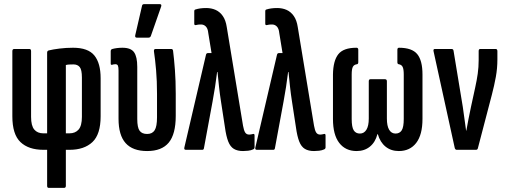

<svg xmlns="http://www.w3.org/2000/svg" viewBox="-20 -728 2455 933"><path d="M217 185Q209 185 209 175V0H191Q119 0 79.5 -37.5Q40 -75 40 -163V-479Q40 -490 49 -490H123Q131 -490 131 -479V-160Q131 -117 146.5 -98.5Q162 -80 191 -80H209V-472Q209 -481 217 -483Q237 -488 269 -492Q301 -496 335 -496Q408 -496 438.5 -458.5Q469 -421 469 -348V-163Q469 -75 429 -37.5Q389 0 318 0H300V175Q300 185 291 185ZM300 -80H317Q346 -80 362 -98.5Q378 -117 378 -160V-351Q378 -389 367.5 -402Q357 -415 337 -415Q325 -415 316 -414.5Q307 -414 300 -412Z M695 6Q625 6 590.5 -32.5Q556 -71 556 -151V-385Q556 -402 553 -409Q550 -416 540 -416Q536 -416 531.5 -415Q527 -414 524 -413Q518 -412 518 -419V-479Q518 -488 526 -490Q537 -493 549.5 -494.5Q562 -496 575 -496Q616 -496 631.5 -474Q647 -452 647 -403V-150Q647 -108 658.5 -92.5Q670 -77 695 -77Q720 -77 731.5 -95Q743 -113 743 -158V-272Q743 -335 738.5 -387Q734 -439 728 -479Q727 -490 736 -490H812Q820 -490 821 -481Q826 -442 830 -388.5Q834 -335 834 -272V-165Q834 -76 800 -35Q766 6 695 6ZM645 -545Q635 -545 637 -556L670 -699Q671 -708 681 -708H756Q767 -708 763 -696L713 -553Q710 -545 701 -545Z M1161 6Q1134 6 1116.5 -4.5Q1099 -15 1089 -40.5Q1079 -66 1073 -110L1054 -234Q1048 -272 1044.5 -305Q1041 -338 1037 -378H1035Q1030 -338 1025 -305.5Q1020 -273 1013 -235L971 -8Q970 0 963 0H883Q873 0 876 -12L981 -462Q983 -470 990 -470H1008L992 -568Q990 -589 980.5 -599Q971 -609 957 -609Q950 -609 944 -608.5Q938 -608 931 -606Q924 -605 924 -613V-673Q924 -681 930 -682Q952 -689 982 -689Q1007 -689 1027.5 -680Q1048 -671 1062.5 -650.5Q1077 -630 1082 -596L1161 -117Q1165 -94 1171.5 -84Q1178 -74 1191 -74Q1198 -74 1210 -77Q1217 -79 1217 -69V-12Q1217 -5 1210 -2Q1199 3 1185.5 4.5Q1172 6 1161 6Z M1506 6Q1479 6 1461.5 -4.5Q1444 -15 1434 -40.5Q1424 -66 1418 -110L1399 -234Q1393 -272 1389.5 -305Q1386 -338 1382 -378H1380Q1375 -338 1370 -305.5Q1365 -273 1358 -235L1316 -8Q1315 0 1308 0H1228Q1218 0 1221 -12L1326 -462Q1328 -470 1335 -470H1353L1337 -568Q1335 -589 1325.5 -599Q1316 -609 1302 -609Q1295 -609 1289 -608.5Q1283 -608 1276 -606Q1269 -605 1269 -613V-673Q1269 -681 1275 -682Q1297 -689 1327 -689Q1352 -689 1372.5 -680Q1393 -671 1407.5 -650.5Q1422 -630 1427 -596L1506 -117Q1510 -94 1516.5 -84Q1523 -74 1536 -74Q1543 -74 1555 -77Q1562 -79 1562 -69V-12Q1562 -5 1555 -2Q1544 3 1530.5 4.5Q1517 6 1506 6Z M1713 6Q1659 6 1628.5 -33.5Q1598 -73 1598 -150V-366Q1599 -433 1624 -464.5Q1649 -496 1712 -496Q1721 -496 1721 -486V-426Q1721 -417 1715 -416Q1700 -414 1694.5 -403Q1689 -392 1689 -366V-150Q1689 -110 1699 -94.5Q1709 -79 1729 -79Q1749 -79 1760.5 -97.5Q1772 -116 1772 -152V-333Q1772 -343 1780 -343H1851Q1860 -343 1860 -333V-152Q1860 -116 1871 -97.5Q1882 -79 1902 -79Q1922 -79 1932 -94.5Q1942 -110 1942 -150V-366Q1942 -392 1936.5 -403Q1931 -414 1917 -416Q1911 -417 1911 -426V-486Q1911 -496 1919 -496Q1982 -496 2007.5 -465Q2033 -434 2033 -366V-150Q2033 -73 2002.5 -33.5Q1972 6 1918 6Q1880 6 1853.5 -15.5Q1827 -37 1816 -76H1814Q1804 -37 1777.5 -15.5Q1751 6 1713 6Z M2199 0Q2193 0 2190 -8L2087 -478Q2084 -490 2093 -490H2174Q2183 -490 2184 -481L2229 -208Q2233 -179 2237 -150.5Q2241 -122 2245 -93H2246Q2251 -123 2257 -151.5Q2263 -180 2269 -210L2289 -302Q2297 -338 2301.5 -370Q2306 -402 2306 -436V-480Q2306 -490 2314 -490H2389Q2397 -490 2397 -479V-439Q2397 -396 2389.5 -354.5Q2382 -313 2370 -267L2302 -7Q2300 0 2293 0Z"/></svg>

Font: Sofia Sans Extra Condensed SemiBold
Style: Regular
Weight: 600
Designer: Botio Nikoltchev, Ani Petrova
Foundry: lettersoup
Version: Version 4.101